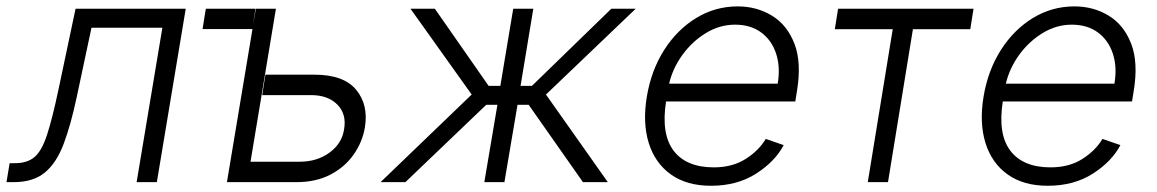

<svg xmlns="http://www.w3.org/2000/svg" viewBox="-36 -573 3640 604"><path d="M-15.6 0 -5.7 -59.7H11.4Q50.4 -59.7 73.2 -79.5Q95.9 -99.4 112.2 -149.7Q128.6 -199.9 147.7 -290.1L201.7 -545.5H548.3L457.4 0H393.8L474.8 -485.8H251.8L205.6 -268.8Q186.8 -180 164.2 -120.2Q141.7 -60.4 105.1 -30.2Q68.5 0 7.1 0Z M767.4 -545.5 760.3 -494.3 768.8 -545.5H832L752.1 -64.3H907.3Q961.3 -64.3 1000.5 -92.9Q1039.8 -121.4 1046.5 -166.5Q1054.7 -214.1 1025.2 -244Q995.7 -273.8 942.5 -273.8H788.7L799 -338.1H952.8Q1045.1 -338.1 1084.3 -290.7Q1123.6 -243.3 1111.9 -172.2Q1104 -125.7 1076.3 -86.5Q1048.7 -47.2 1003.2 -23.6Q957.7 0 896.7 0H677.9L758.2 -481.5H601.2L611.5 -545.5Z M1161.2 0 1447.8 -275.6 1255.3 -545.5H1332L1501.1 -302.9H1538L1578.5 -545.5H1641.7L1601.6 -302.9H1637.4L1887.1 -545.5H1963.8L1681.5 -275.6L1876.1 0H1797.9L1627.1 -243.3H1592L1550.8 0H1487.6L1528.8 -243.3H1493.6L1239.3 0Z M2200.6 11.4Q2124.3 11.4 2074.4 -24.3Q2024.5 -60 2004.8 -123.4Q1985.1 -186.8 1998.9 -269.5Q2012.8 -352.3 2053.6 -416.2Q2094.5 -480.1 2154.3 -516.5Q2214.1 -552.9 2284.8 -552.9Q2344.1 -552.9 2392 -524Q2440 -495 2463.1 -435.7Q2486.2 -376.4 2470.9 -285.2L2465.9 -253.9H2059.3Q2043.3 -151.3 2083.1 -98.9Q2122.9 -46.5 2209.5 -46.5Q2268.1 -46.5 2309.7 -73Q2351.2 -99.4 2372.9 -136L2429.3 -116.5Q2402.3 -65 2342.7 -26.8Q2283 11.4 2200.6 11.4ZM2068.9 -309.7H2410.5Q2419.4 -362.2 2405.5 -404.3Q2391.7 -446.4 2358.5 -470.9Q2325.3 -495.4 2276.3 -495.4Q2228 -495.4 2184.8 -469.1Q2141.7 -442.8 2111 -400.6Q2080.3 -358.3 2068.9 -309.7Z M2590.2 -481.2 2600.5 -545.5H3026.6L3016.3 -481.2H2835.9L2757.5 0H2693.9L2772.4 -481.2Z M3259.9 11.4Q3183.6 11.4 3133.7 -24.3Q3083.8 -60 3064.1 -123.4Q3044.4 -186.8 3058.2 -269.5Q3072.1 -352.3 3112.9 -416.2Q3153.8 -480.1 3213.6 -516.5Q3273.4 -552.9 3344.1 -552.9Q3403.4 -552.9 3451.3 -524Q3499.3 -495 3522.4 -435.7Q3545.5 -376.4 3530.2 -285.2L3525.2 -253.9H3118.6Q3102.6 -151.3 3142.4 -98.9Q3182.2 -46.5 3268.8 -46.5Q3327.4 -46.5 3369 -73Q3410.5 -99.4 3432.2 -136L3488.6 -116.5Q3461.6 -65 3402 -26.8Q3342.3 11.4 3259.9 11.4ZM3128.2 -309.7H3469.8Q3478.7 -362.2 3464.8 -404.3Q3451 -446.4 3417.8 -470.9Q3384.6 -495.4 3335.6 -495.4Q3287.3 -495.4 3244.1 -469.1Q3201 -442.8 3170.3 -400.6Q3139.6 -358.3 3128.2 -309.7Z"/></svg>

Font: Inter Light  BETA
Style: Italic
Weight: 300
Italic angle: 9.39999°
Designer: Rasmus Andersson
Foundry: rsms
Version: Version 3.011;git-f93a4a705